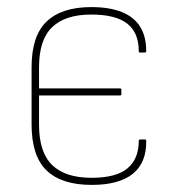

<svg xmlns="http://www.w3.org/2000/svg" viewBox="-20 -510 499 541"><path d="M238 11Q154 11 111.5 -29.5Q69 -70 69 -159V-321Q69 -409 111.5 -449.5Q154 -490 237 -490Q289 -490 323.5 -476Q358 -462 375 -434.5Q392 -407 392 -366Q392 -362 388 -362H374Q371 -362 371 -366Q371 -418 338.5 -443.5Q306 -469 237 -469Q164 -469 127 -433.5Q90 -398 90 -321V-261H318Q322 -261 322 -257V-244Q322 -241 318 -241H90V-158Q90 -81 127 -45Q164 -9 238 -9Q307 -9 339 -35.5Q371 -62 371 -113Q371 -117 375 -117H389Q392 -117 392 -113Q393 -52 354.5 -20.5Q316 11 238 11Z"/></svg>

Font: Sofia Sans Semi Condensed Thin
Style: Regular
Weight: 250
Version: Version 4.100